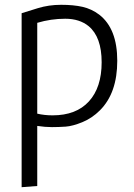

<svg xmlns="http://www.w3.org/2000/svg" viewBox="-20 -529 558 799"><path d="M135 -5V245L70 250V-474Q92 -481 137.5 -495Q183 -509 234.5 -509Q286 -509 323.5 -500.5Q361 -492 393 -468Q468 -410 468 -276Q468 -142 396 -70Q363 -37 322.5 -20.5Q282 -4 253 -2Q224 0 196 0Q168 0 135 -5ZM135 -56Q165 -49 199 -49Q297 -49 350 -107Q403 -165 403 -270Q403 -375 349 -420Q311 -451 251.5 -451Q192 -451 135 -434Z"/></svg>

Font: Antic
Style: Regular
Weight: 400
Version: Version 1.0002